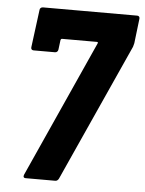

<svg xmlns="http://www.w3.org/2000/svg" viewBox="-51 -742 591 783"><g transform="rotate(5 244.5 -350.0)"><path d="M83 0H205C211 0 216 -4 219 -10L473 -572C475 -578 476 -582 477 -587L489 -688C490 -695 486 -700 479 -700H93C86 -700 80 -695 80 -688L60 -534C59 -527 63 -522 70 -522H158C165 -522 170 -527 171 -534L176 -574C177 -577 179 -579 182 -579H325C328 -579 330 -577 328 -573L76 -14C72 -5 76 0 83 0Z"/></g></svg>

Font: Barlow Semi Condensed
Style: Bold Italic
Weight: 700
Width: 4
Italic angle: -7°
Designer: Jeremy Tribby
Foundry: Tribby Type
Version: Version 1.422;hotconv 1.0.109;makeotfexe 2.5.65596